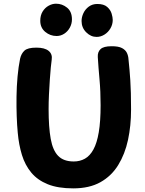

<svg xmlns="http://www.w3.org/2000/svg" viewBox="-20 -1031 801 1059"><path d="M90.8 -707.3Q97.1 -735.2 114.9 -751.8Q132.8 -768.3 180.7 -768.3Q226.3 -768.3 248.2 -750.5Q270 -732.7 265.2 -701.6Q263 -689.3 260.3 -659.9Q257.6 -630.6 254.8 -591.3Q252.1 -552 250.1 -509.8Q248.1 -467.6 248.1 -429.4Q248.1 -329.4 259.7 -265.3Q271.2 -201.2 301.2 -170.8Q331.2 -140.4 386.9 -140.4Q420.9 -140.4 448.4 -155.8Q475.9 -171.2 495.3 -206.6Q514.7 -241.9 524.8 -301.7Q534.9 -361.4 534.9 -451Q534.9 -527 528.9 -592.7Q522.9 -658.4 519.4 -716.1Q517.7 -744.2 534.6 -760.1Q551.4 -776 595.3 -776Q633.4 -776.2 652.8 -765.9Q672.1 -755.7 679.9 -739.4Q687.7 -723.1 688.7 -704.1Q691.7 -675.1 694.2 -647.4Q696.7 -619.7 698.7 -588.4Q700.7 -557.2 701.8 -518.1Q702.9 -479 702.9 -427Q702.9 -338 686.1 -259.5Q669.2 -181 631.9 -120.5Q594.6 -60 533.7 -26Q472.9 8 383.9 8Q299.7 8 243.3 -14.8Q186.9 -37.6 152.6 -78.9Q118.2 -120.3 101 -176.3Q83.8 -232.3 77.9 -299Q74.1 -338 72.2 -389.4Q70.3 -440.9 71.1 -497.6Q71.8 -554.2 76.8 -608.7Q81.8 -663.1 90.8 -707.3ZM292.2 -832.4Q256.9 -832.4 229.5 -855.2Q202.1 -878 202.1 -916.4Q202.1 -946.3 215.1 -967.4Q228.1 -988.4 248.3 -999.5Q268.4 -1010.6 289.1 -1010.6Q323.1 -1010.6 349.9 -988.8Q376.8 -967 376.8 -924.1Q376.8 -899.9 365.2 -878.7Q353.6 -857.4 334.1 -844.9Q314.7 -832.4 292.2 -832.4ZM512.7 -827.4Q480.9 -827.4 455.4 -852.9Q429.9 -878.4 429.9 -915.1Q429.9 -936.6 440 -958.2Q450.1 -979.9 469.8 -994.5Q489.6 -1009.1 516.7 -1009.1Q552.9 -1009.1 571.3 -992.7Q589.7 -976.3 595.7 -955.9Q601.8 -935.4 601.8 -921Q601.8 -896.2 589.3 -874.7Q576.8 -853.1 556.3 -840.3Q535.9 -827.4 512.7 -827.4Z"/></svg>

Font: Playpen Sans Arabic
Style: Regular
Weight: 400
Designer: Azza Alameddine, Laura Meseguer, Veronika Burian, José Scaglione
Foundry: TypeTogether
Version: Version 2.000